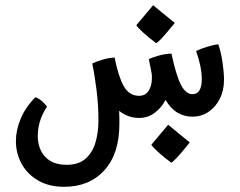

<svg xmlns="http://www.w3.org/2000/svg" viewBox="-20 -446 927 742"><path d="M228 275.9Q169.4 275.9 127.7 251.7Q85.9 227.5 63.7 187.3Q41.5 147 41.5 99.1Q41.5 57.1 59.8 12.9Q78.1 -31.2 116.7 -70.3Q127.9 -66.9 141.4 -55.7Q154.8 -44.4 161.6 -33.7Q142.1 -4.4 134 24.2Q126 52.7 126 78.6Q126 128.9 154.5 159.9Q183.1 190.9 237.8 190.9Q283.2 190.9 310.1 167.7Q336.9 144.5 348.6 105.7Q360.4 66.9 360.4 19.5Q360.4 -40 353 -98.9Q345.7 -157.7 336.4 -200.7Q351.1 -207.5 374.3 -214.8Q397.5 -222.2 422.9 -223.6Q437 -151.4 458 -113.5Q479 -75.7 517.6 -75.7Q541.5 -75.7 554.2 -95Q566.9 -114.3 566.9 -142.6Q566.9 -147 566.9 -153.6Q566.9 -160.2 563.5 -175.8Q561 -187.5 558.8 -199.2Q556.6 -210.9 555.2 -217.3Q571.8 -225.6 596.2 -231.9Q620.6 -238.3 642.6 -238.8Q659.7 -157.7 678.5 -119.9Q697.3 -82 724.1 -82Q759.8 -82 759.8 -141.6Q759.8 -163.1 754.4 -190.2Q749 -217.3 737.8 -249Q752 -256.3 778.8 -264.6Q805.7 -272.9 823.7 -274.9Q834.5 -243.2 840.1 -204.1Q845.7 -165 845.7 -137.7Q845.7 -96.2 829.3 -64Q813 -31.7 785.4 -13.4Q757.8 4.9 723.6 4.9Q692.9 4.9 666.5 -10.3Q640.1 -25.4 619.6 -60.1Q606 -31.7 579.1 -11Q552.2 9.8 517.6 9.8Q495.1 9.8 475.6 2.4Q456.1 -4.9 440.4 -17.6Q441.4 -3.9 441.4 10Q441.4 23.9 441.4 32.2Q441.4 148.4 383.3 212.2Q325.2 275.9 228 275.9ZM641.6 182.6Q614.3 162.6 591.3 141.6Q568.4 120.6 564.9 113.3L629.9 36.1L713.4 104.5Q681.2 144.5 664.3 162.6Q647.5 180.7 641.6 182.6ZM583.5 -279.3Q556.2 -299.3 533.2 -320.3Q510.3 -341.3 506.8 -348.6L571.8 -425.8L655.3 -357.4Q623 -317.4 606.2 -299.3Q589.4 -281.2 583.5 -279.3Z"/></svg>

Font: Harmattan
Style: Bold
Weight: 700
Designer: George W. Nuss III and SIL International
Foundry: SIL International
Version: Version 4.000